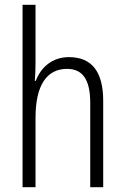

<svg xmlns="http://www.w3.org/2000/svg" viewBox="-20 -780 521 800"><path d="M128 -518V-760H74V0H128V-289C128 -428 177 -493 259 -493C322 -493 356 -452 356 -351V0H410V-360C410 -482 362 -542 267 -542C196 -542 149 -497 129 -443H125C127 -467 128 -489 128 -518Z"/></svg>

Font: Noto Sans Devanagari Condensed Light
Style: Regular
Weight: 300
Width: 3
Designer: Jelle Bosma - Monotype Design Team
Foundry: Monotype Imaging Inc.
Version: Version 2.004